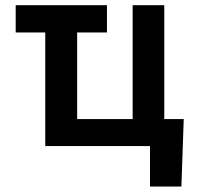

<svg xmlns="http://www.w3.org/2000/svg" viewBox="-20 -550 741 723"><path d="M382.8 -427.7H270.5V-101.6H479.5V-530.3H598.6V-101.6H671.9L663.1 152.3H544.9V0H150.4V-427.7H39.1V-530.3H382.8Z"/></svg>

Font: Pretendard SemiBold
Style: Regular
Weight: 600
Designer: Base glyphs from Inter by Rasmus Andersson; Hangeul glyphs from Noto Sans CJK(Source Han Sans) by Jang Soo-young and Kan
Foundry: Kil Hyung-jin
Version: Version 1.309